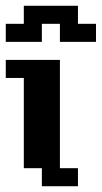

<svg xmlns="http://www.w3.org/2000/svg" viewBox="-20 -645 352 665"><path d="M0 -562.5H62.5V-625H250V-562.5H312.5V-500H187.5V-562.5H125V-500H0ZM0 -437.5H187.5V-62.5H250V0H125V-62.5H62.5V-375H0Z"/></svg>

Font: NeoDunggeunmo Pro
Style: Regular
Weight: 400
Version: Version 1.020